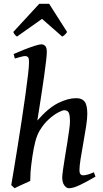

<svg xmlns="http://www.w3.org/2000/svg" viewBox="-20 -977 544 1017"><path d="M485.8 -41.5Q440.9 -15.1 404.5 2.4Q368.2 20 345.7 20Q331.5 20 320.6 4.6Q309.6 -10.7 309.6 -37.1Q309.6 -47.4 313.5 -76.2Q317.4 -105 323.7 -143.1Q330.1 -181.2 336.2 -219.5Q342.3 -257.8 346.4 -288.3Q350.6 -318.8 350.6 -332Q350.6 -367.2 344.2 -380.1Q337.9 -393.1 319.3 -393.1Q311 -393.1 288.8 -381.6Q266.6 -370.1 239.5 -346.2Q212.4 -322.3 189.5 -284.2Q175.8 -261.2 166.7 -225.8Q157.7 -190.4 151.4 -147Q143.6 -93.3 141.8 -65.4Q140.1 -37.6 140.1 -18.6Q131.8 -14.6 115 -7.1Q98.1 0.5 81.5 8.1Q64.9 15.6 57.1 20L39.6 3.4Q45.4 -31.2 54.7 -86.7Q64 -142.1 74.5 -208.5Q85 -274.9 95.5 -343.3Q106 -411.6 114.5 -473.1Q123 -534.7 128.4 -580.8Q133.8 -627 133.8 -647.5Q133.8 -669.9 127.7 -675Q121.6 -680.2 113.8 -680.2Q105.5 -680.2 86.9 -675Q68.4 -669.9 58.6 -667L52.2 -690.9Q79.6 -703.1 109.6 -714.8Q139.6 -726.6 164.1 -734.4Q188.5 -742.2 198.2 -742.2Q211.4 -742.2 219.7 -733.4Q228 -724.6 228 -702.1Q228 -688.5 224.1 -654.1Q220.2 -619.6 213.9 -574.7Q207.5 -529.8 200.4 -483.4Q193.4 -437 187.3 -398.4Q181.2 -359.9 177.7 -338.4Q234.9 -404.3 287.1 -430.7Q339.4 -457 383.3 -457Q414.1 -457 428.2 -439Q442.4 -420.9 442.4 -373.5Q442.4 -348.1 436 -306.9Q429.7 -265.6 421.4 -220.2Q413.1 -174.8 407 -136Q400.9 -97.2 400.9 -77.1Q400.9 -60.5 406.2 -54.4Q411.6 -48.3 418.5 -48.3Q431.6 -48.3 445.6 -52.5Q459.5 -56.6 477.1 -64.5ZM335.4 -807.6Q323.2 -789.6 309.6 -783.2L202.6 -877L69.8 -783.2Q65.4 -786.1 60.1 -791.7Q54.7 -797.4 50.3 -807.6L188 -957H240.2Z"/></svg>

Font: Gentium Book Plus
Style: Italic
Weight: 400
Italic angle: -8°
Designer: Victor Gaultney, Annie Olsen, Iska Routamaa, Becca Hirsbrunner
Foundry: SIL International
Version: Version 6.101